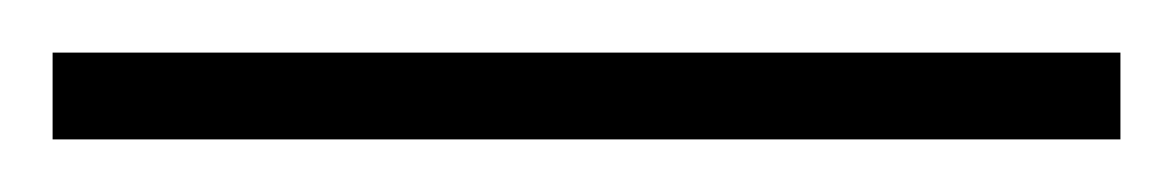

<svg xmlns="http://www.w3.org/2000/svg" viewBox="-22 70 446 73"><path d="M404 123H-2V90H404Z"/></svg>

Font: Noto Sans Ethiopic SemiCondensed ExtraLight
Style: Regular
Weight: 200
Width: 4
Designer: Monotype Design Team
Foundry: Monotype Imaging Inc.
Version: Version 2.102; ttfautohint (v1.8.4.7-5d5b)